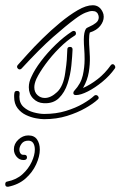

<svg xmlns="http://www.w3.org/2000/svg" viewBox="-74 -449 460 733"><path d="M216 -86Q206 -86 206 -94Q206 -99 210 -103Q235 -130 242 -161Q249 -192 249 -223Q249 -244 247.5 -263Q246 -282 246 -298Q246 -326 254 -339Q257 -343 269 -348Q281 -353 292 -361.5Q303 -370 303 -383Q303 -389 300 -395Q299 -399 293.5 -403Q288 -407 278 -407Q268 -407 252 -400.5Q236 -394 213 -377Q178 -351 128.5 -307.5Q79 -264 8 -187Q5 -184 1 -184Q-4 -184 -7.5 -189.5Q-11 -195 -6 -201Q6 -214 30.5 -241.5Q55 -269 87.5 -301Q120 -333 155 -362Q190 -391 222.5 -410Q255 -429 280 -429Q306 -429 318 -403Q320 -399 321 -394.5Q322 -390 322 -385Q322 -367 308.5 -350Q295 -333 269 -325Q266 -316 266 -297Q266 -280 267.5 -261Q269 -242 269 -232Q270 -204 265 -173.5Q260 -143 243 -113Q272 -126 299.5 -147.5Q327 -169 349 -200Q352 -204 356 -204Q361 -204 364.5 -198Q368 -192 364 -187Q345 -160 317 -137Q289 -114 261.5 -100Q234 -86 216 -86ZM93 -55Q69 -56 52.5 -73Q36 -90 36 -116Q36 -136 46 -156Q58 -183 82.5 -215.5Q107 -248 138.5 -278.5Q170 -309 201 -329Q205 -331 207 -331Q216 -331 216 -321Q216 -316 211 -313Q182 -295 152.5 -265.5Q123 -236 100 -204.5Q77 -173 65 -148Q61 -139 59 -131Q57 -123 57 -116Q57 -97 69 -86Q81 -75 97 -75Q120 -75 144 -97.5Q168 -120 175 -171Q180 -205 181 -221Q182 -237 183 -260Q183 -270 193 -270Q203 -270 203 -260Q202 -235 198.5 -199.5Q195 -164 184 -130Q173 -96 151 -74.5Q129 -53 93 -55ZM94 6Q82 6 63 2.5Q44 -1 25 -10Q6 -19 -7 -36Q-20 -53 -20 -79Q-20 -83 -20 -86.5Q-20 -90 -19 -94Q-18 -102 -9 -102Q1 -102 1 -93Q1 -89 0.5 -85.5Q0 -82 0 -80Q0 -55 16 -40.5Q32 -26 54.5 -20Q77 -14 95 -14Q140 -14 177.5 -25.5Q215 -37 242.5 -53Q270 -69 285 -83Q288 -86 292 -86Q298 -86 301.5 -80Q305 -74 299 -69Q283 -54 252.5 -36.5Q222 -19 182 -6.5Q142 6 94 6ZM-45 264Q-54 264 -54 254Q-54 245 -46 244Q-11 237 12 216Q35 195 47 169Q59 143 59 122Q59 107 53 97.5Q47 88 34 88Q17 88 8.5 99.5Q0 111 0 122Q0 131 4.5 137Q9 143 18 142H19Q29 142 29 152Q29 162 16 162Q0 162 -10.5 149.5Q-21 137 -21 121Q-21 100 -4 84Q13 68 34 68Q57 68 67.5 83.5Q78 99 78 122Q78 148 64 178.5Q50 209 23.5 232.5Q-3 256 -43 264Z"/></svg>

Font: Neonderthaw
Style: Regular
Weight: 400
Designer: Robert E. Leuschke
Foundry: Robert E. Leuschke
Version: Version 1.010; ttfautohint (v1.8.3)